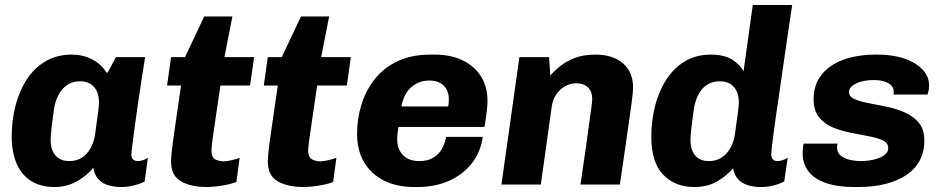

<svg xmlns="http://www.w3.org/2000/svg" viewBox="-20 -740 3777 770"><path d="M199 10Q142 10 103.5 -15Q65 -40 46 -85.5Q27 -131 27 -192Q27 -260 43 -319.5Q59 -379 89.5 -424.5Q120 -470 165 -495.5Q210 -521 268 -521Q313 -521 349.5 -502Q386 -483 407 -449H412L445 -511H562Q555 -466 547 -415.5Q539 -365 532 -316Q525 -267 519.5 -225.5Q514 -184 510.5 -156Q507 -128 507 -120Q507 -108 513.5 -101Q520 -94 533 -94Q543 -94 554.5 -98Q566 -102 573 -107L560 -12Q543 -3 517.5 3.5Q492 10 467 10Q437 10 413 2.5Q389 -5 374 -22Q359 -39 354 -67Q326 -33 286 -11.5Q246 10 199 10ZM258 -94Q287 -94 308 -107.5Q329 -121 342.5 -144.5Q356 -168 361 -199Q370 -263 373.5 -290.5Q377 -318 377 -328Q377 -369 357 -391.5Q337 -414 301 -414Q272 -414 250.5 -400Q229 -386 215.5 -361Q202 -336 197 -305Q189 -250 186 -220Q183 -190 183 -178Q183 -139 202.5 -116.5Q222 -94 258 -94Z M809 10Q745 10 705.5 -13Q666 -36 666 -93Q666 -105 669 -133.5Q672 -162 678 -203Q684 -244 691 -293.5Q698 -343 706 -397H650L666 -511H722L799 -674H912L880 -511H999L983 -397H864Q854 -327 845.5 -272Q837 -217 832.5 -182Q828 -147 828 -138Q828 -109 843 -101Q858 -93 878 -93Q889 -93 908.5 -97.5Q928 -102 941 -107L928 -10Q913 -4 891.5 0.5Q870 5 848 7.5Q826 10 809 10Z M1197 10Q1133 10 1093.5 -13Q1054 -36 1054 -93Q1054 -105 1057 -133.5Q1060 -162 1066 -203Q1072 -244 1079 -293.5Q1086 -343 1094 -397H1038L1054 -511H1110L1187 -674H1300L1268 -511H1387L1371 -397H1252Q1242 -327 1233.5 -272Q1225 -217 1220.5 -182Q1216 -147 1216 -138Q1216 -109 1231 -101Q1246 -93 1266 -93Q1277 -93 1296.5 -97.5Q1316 -102 1329 -107L1316 -10Q1301 -4 1279.5 0.5Q1258 5 1236 7.5Q1214 10 1197 10Z M1641 10Q1570 10 1518.5 -16.5Q1467 -43 1439.5 -90.5Q1412 -138 1412 -203Q1412 -265 1430 -322Q1448 -379 1484 -424Q1520 -469 1575.5 -495Q1631 -521 1706 -521H1724Q1788 -521 1835.5 -498Q1883 -475 1909 -433.5Q1935 -392 1935 -336Q1935 -321 1933.5 -305.5Q1932 -290 1929.5 -272Q1927 -254 1923 -231H1578Q1576 -219 1574.5 -205.5Q1573 -192 1573 -182Q1573 -142 1596 -118Q1619 -94 1662 -94Q1696 -94 1718.5 -108Q1741 -122 1753 -144.5Q1765 -167 1769 -191H1916Q1908 -131 1872.5 -85.5Q1837 -40 1781 -15Q1725 10 1654 10ZM1590 -313H1777Q1779 -321 1779.5 -327.5Q1780 -334 1780 -342Q1780 -377 1759 -397Q1738 -417 1701 -417Q1660 -417 1629.5 -390.5Q1599 -364 1590 -313Z M1991 0 2063 -511H2182L2187 -437Q2203 -456 2227.5 -475.5Q2252 -495 2286.5 -508Q2321 -521 2368 -521Q2438 -521 2478.5 -486Q2519 -451 2519 -388Q2519 -380 2517.5 -365Q2516 -350 2512.5 -324Q2509 -298 2503 -256Q2497 -214 2488 -151Q2479 -88 2466 0H2308Q2321 -86 2329 -144.5Q2337 -203 2342 -239.5Q2347 -276 2350 -296.5Q2353 -317 2354 -327Q2355 -337 2355 -343Q2355 -373 2338 -389.5Q2321 -406 2291 -406Q2267 -406 2246 -394Q2225 -382 2211 -361.5Q2197 -341 2193 -315L2149 0Z M2764 10Q2687 10 2639.5 -39.5Q2592 -89 2592 -192Q2592 -256 2607 -315Q2622 -374 2652 -420.5Q2682 -467 2726.5 -494Q2771 -521 2831 -521Q2884 -521 2916 -501Q2948 -481 2962 -454L2999 -720H3157Q3147 -653 3137.5 -589.5Q3128 -526 3120 -468.5Q3112 -411 3104.5 -360.5Q3097 -310 3091 -268.5Q3085 -227 3081 -196Q3077 -165 3075 -145.5Q3073 -126 3073 -121Q3073 -108 3079.5 -101Q3086 -94 3098 -94Q3108 -94 3119.5 -98Q3131 -102 3139 -107L3125 -12Q3108 -3 3083 3.5Q3058 10 3032 10Q3002 10 2978.5 2.5Q2955 -5 2940 -21.5Q2925 -38 2920 -65Q2891 -32 2853.5 -11Q2816 10 2764 10ZM2823 -94Q2852 -94 2873 -107.5Q2894 -121 2908 -144.5Q2922 -168 2927 -199Q2936 -263 2939.5 -290.5Q2943 -318 2943 -328Q2943 -369 2923 -391.5Q2903 -414 2866 -414Q2837 -414 2815.5 -400Q2794 -386 2781 -361Q2768 -336 2763 -305Q2755 -250 2752 -220Q2749 -190 2749 -178Q2749 -139 2768 -116.5Q2787 -94 2823 -94Z M3405 10Q3339 10 3292.5 -6Q3246 -22 3222.5 -52.5Q3199 -83 3199 -125Q3199 -136 3200 -146.5Q3201 -157 3203 -164H3339Q3338 -159 3337.5 -156Q3337 -153 3337 -149Q3337 -128 3351.5 -116Q3366 -104 3388 -99Q3410 -94 3433 -94Q3448 -94 3466.5 -96.5Q3485 -99 3502 -105Q3519 -111 3530.5 -121Q3542 -131 3542 -146Q3542 -167 3520.5 -177Q3499 -187 3465 -193.5Q3431 -200 3392.5 -207.5Q3354 -215 3320 -229Q3286 -243 3264.5 -270Q3243 -297 3243 -341Q3243 -389 3263 -423Q3283 -457 3318 -479Q3353 -501 3397.5 -511Q3442 -521 3491 -521H3502Q3541 -521 3578 -513Q3615 -505 3643.5 -489Q3672 -473 3689 -450Q3706 -427 3706 -398Q3706 -385 3704 -376Q3702 -367 3700 -361H3563Q3564 -364 3564 -367.5Q3564 -371 3564 -373Q3564 -387 3554.5 -397Q3545 -407 3527.5 -413Q3510 -419 3484 -419Q3465 -419 3447.5 -416Q3430 -413 3416 -406.5Q3402 -400 3393.5 -391.5Q3385 -383 3385 -371Q3385 -352 3407 -342.5Q3429 -333 3463 -326.5Q3497 -320 3536 -312Q3575 -304 3609 -289Q3643 -274 3665 -247.5Q3687 -221 3687 -176Q3687 -131 3668.5 -96.5Q3650 -62 3615.5 -38.5Q3581 -15 3532 -2.5Q3483 10 3422 10Z"/></svg>

Font: Chivo Medium
Style: Bold Italic
Weight: 700
Italic angle: -8.05°
Version: Version 2.002